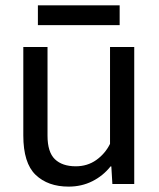

<svg xmlns="http://www.w3.org/2000/svg" viewBox="-20 -690 596 720"><path d="M67.4 -182.1V-513.7H158.2V-181.2Q158.2 -119.6 185.8 -93Q213.4 -66.4 264.2 -66.4Q307.6 -66.4 340.8 -89.8Q374 -113.3 392.6 -150.4V-513.7H483.4V0H401.4L397.5 -65.9H394.5Q366.7 -30.8 326.4 -10.5Q286.1 9.8 237.3 9.8Q159.7 9.8 113.5 -34.4Q67.4 -78.6 67.4 -182.1ZM428.7 -669.9V-595.7H122.1V-669.9Z"/></svg>

Font: RobotoFlex
Style: Regular
Weight: 400
Designer: Berlow after Robertson
Foundry: Google
Version: Version 2.136